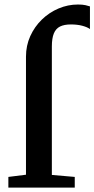

<svg xmlns="http://www.w3.org/2000/svg" viewBox="-20 -852 428 872"><path d="M18 0V-48.5L98 -58.5V-594.5Q98 -645 117.5 -688Q137 -731 170.2 -763.2Q203.5 -795.5 246 -813.5Q288.5 -831.5 334 -831.5Q355 -831.5 368.2 -828.5Q381.5 -825.5 388.5 -823V-720Q377.5 -728.5 354.5 -734.8Q331.5 -741 302 -741Q271.5 -741 252.5 -731.5Q233.5 -722 224.5 -700Q215.5 -678 215.5 -640.5V-57.5L319.5 -48.5V0Z"/></svg>

Font: Merriweather 36pt SemiBold
Style: Regular
Weight: 600
Version: Version 2.100